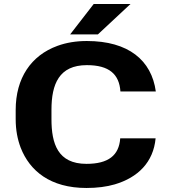

<svg xmlns="http://www.w3.org/2000/svg" viewBox="-20 -925 856 955"><path d="M410 -110C267 -110 236 -211 236 -332V-379C236 -507 274 -601 412 -601C523 -601 573 -556 579 -470H755C734 -625 619 -721 412 -721C358 -721 310 -713 266 -697C134 -649 58 -536 58 -378V-332C58 -279 67 -232 83 -190C128 -75 230 10 410 10C463 10 510 4 551 -8C666 -42 743 -118 754 -237H578C572 -152 519 -110 410 -110ZM446 -905 329 -754H467L629 -905Z"/></svg>

Font: Asimov
Style: XWid
Weight: 500
Designer: Google
Version: Version 2.000980; 2014